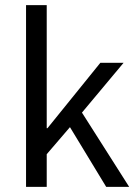

<svg xmlns="http://www.w3.org/2000/svg" viewBox="-20 -732 535 752"><path d="M82 0V-712H163V-230H166L373 -486H464L301 -291L486 0H396L254 -234L163 -128V0Z"/></svg>

Font: Pinyin1712
Style: Regular
Weight: 400
Version: Version 1